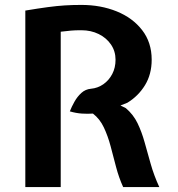

<svg xmlns="http://www.w3.org/2000/svg" viewBox="-20 -761 724 781"><path d="M83 0V-718Q137 -727 174.5 -732Q212 -737 243.5 -739Q275 -741 311 -741Q389.5 -741 454.5 -714.8Q519.5 -688.5 558.2 -638.5Q597 -588.5 597 -518Q597 -459 569.8 -414.5Q542.5 -370 498 -343L470 -332L492 -321Q522.5 -295 539.5 -259.8Q556.5 -224.5 568.2 -182.5Q580 -140.5 593 -94.2Q606 -48 628 0H481Q463.5 -38.5 452.2 -81.5Q441 -124.5 430 -166Q419 -207.5 402.5 -242.5Q386 -277.5 358 -299Q337 -297.5 313.2 -299Q289.5 -300.5 264 -308Q271.5 -327 283 -347.5Q294.5 -368 311 -383Q327.5 -398 350 -400Q377.5 -402.5 400.2 -418.2Q423 -434 436.5 -459.8Q450 -485.5 450 -518Q450 -552.5 431.5 -579.8Q413 -607 381.5 -622.5Q350 -638 311 -638Q284 -638 269 -636.5Q254 -635 227 -632V0Z"/></svg>

Font: Expletus Sans
Style: Bold
Weight: 700
Version: Version 7.500